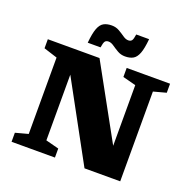

<svg xmlns="http://www.w3.org/2000/svg" viewBox="-157 -1091 1247 1248"><g transform="rotate(20 466.0 -467.0)"><path d="M140.5 -86V-614.5L46.5 -644.5V-707H404L682.5 -201.5V-621L592 -644.5V-707H892V-644.5L804.5 -621V0H557.5L262.5 -540.5V-86L353 -62.5V0H53V-62.5ZM665 -932.5Q659 -866.5 645.8 -832.2Q632.5 -798 610.5 -785.8Q588.5 -773.5 555.5 -773.5Q526.5 -773.5 503.2 -787Q480 -800.5 460.5 -814.2Q441 -828 423.5 -828Q406.5 -828 399 -817.8Q391.5 -807.5 386.5 -774.5H298Q304 -840.5 317 -874.8Q330 -909 352.2 -921.2Q374.5 -933.5 407.5 -933.5Q436.5 -933.5 459.8 -920Q483 -906.5 502.5 -892.8Q522 -879 539.5 -879Q556 -879 563.8 -889.2Q571.5 -899.5 576 -932.5Z"/></g></svg>

Font: Newsreader 6pt
Style: Bold
Weight: 700
Designer: Hugues Gentile
Foundry: Production Type
Version: Version 1.003; ttfautohint (v1.8.3)